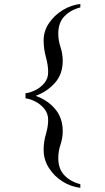

<svg xmlns="http://www.w3.org/2000/svg" viewBox="-20 -715 519 952"><path d="M378.4 216.3Q331.5 210.9 290 184.8Q248.5 158.7 222.4 117.7Q196.3 76.7 196.3 27.8Q196.3 -11.2 207.5 -49.6Q218.8 -87.9 218.8 -120.1Q218.8 -151.4 200.7 -174.3Q182.6 -197.3 156.5 -210.9Q130.4 -224.6 106.4 -227.5V-252.4Q129.9 -255.4 156 -268.3Q182.1 -281.2 200.4 -303.7Q218.8 -326.2 218.8 -356.9Q218.8 -391.6 207.5 -432.4Q196.3 -473.1 196.3 -514.2Q196.3 -561 222.9 -600.3Q249.5 -639.6 291.3 -665Q333 -690.4 378.4 -695.3V-678.2Q330.1 -666 299.6 -634.3Q269 -602.5 269 -548.8Q269 -514.2 280 -481.4Q291 -448.7 291 -413.1Q291 -348.1 252.9 -304.7Q214.8 -261.2 156.7 -239.7Q215.3 -219.2 253.2 -174.8Q291 -130.4 291 -64.5Q291 -30.3 280 2Q269 34.2 269 68.8Q269 123 299.6 154.5Q330.1 186 378.4 198.2Z"/></svg>

Font: Awami Nastaliq
Style: Regular
Weight: 400
Designer: Peter Martin, SIL International
Foundry: SIL International
Version: Version 3.100